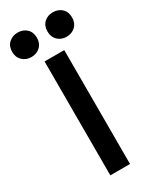

<svg xmlns="http://www.w3.org/2000/svg" viewBox="-296 -964 826 1022"><g transform="rotate(-30 117.0 -452.5)"><path d="M57 0V-700H178V0ZM150 -830Q150 -865 171.5 -885Q193 -905 225 -905Q258 -905 279.5 -885Q301 -865 301 -830Q301 -796 279.5 -775.5Q258 -755 225 -755Q193 -755 171.5 -775.5Q150 -796 150 -830ZM-67 -830Q-67 -865 -45 -885Q-23 -905 9 -905Q42 -905 63.5 -885Q85 -865 85 -830Q85 -796 63.5 -775.5Q42 -755 9 -755Q-23 -755 -45 -775.5Q-67 -796 -67 -830Z"/></g></svg>

Font: Space Grotesk Frontify SemiBold
Style: Regular
Weight: 600
Designer: Florian Karsten
Version: Version 2.000